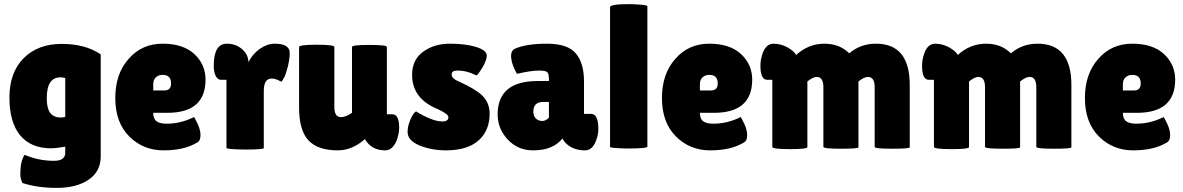

<svg xmlns="http://www.w3.org/2000/svg" viewBox="-20 -723 5769 936"><path d="M229 0Q131 0 78.5 -63Q26 -126 26 -248Q26 -370 96 -440Q165 -509 281 -509Q396 -509 471 -458V40Q471 113 412 153Q353 193 257 193Q162 193 89 169Q79 146 79 126Q79 62 100 32Q169 61 243 61Q298 61 298 22V-8Q252 0 229 0ZM275 -346Q208 -346 208 -245Q208 -183 234 -163Q260 -144 298 -153V-343Q286 -346 275 -346Z M796 -173H727Q727 -144 743 -132Q759 -120 792 -120Q861 -120 925 -152Q926 -153 928 -149.5Q930 -146 934 -138Q957 -97 957.5 -66Q958 -35 939 -27Q877 10 777 10Q678 10 610 -58Q542 -126 542 -245Q542 -364 608 -437Q672 -510 773 -510Q873 -510 928 -459Q982 -408 982 -335Q982 -173 796 -173ZM727 -313V-282H781Q814 -282 814 -316Q814 -358 773 -358Q753 -358 740 -346Q727 -334 727 -313Z M1266 -280V-1Q1266 6 1175 6Q1084 5 1084 -2V-334H1057Q1041 -334 1031.5 -353Q1022 -372 1022 -402Q1022 -510 1086 -510Q1130 -510 1160.5 -483Q1191 -456 1191 -420Q1212 -461 1247.5 -485.5Q1283 -510 1320 -510Q1378 -510 1390 -480Q1397 -460 1384 -401Q1373 -358 1364 -343Q1354 -325 1352 -325Q1351 -325 1334 -333Q1319 -340 1304 -340Q1266 -340 1266 -280Z M1610 -494V-202Q1610 -152 1642 -152Q1666 -152 1696 -173V-494Q1696 -504 1781 -504Q1866 -504 1866 -494V-166H1892Q1926 -166 1926 -101Q1926 -70 1912 -34Q1892 10 1858 10Q1790 10 1759 -45L1758 -44Q1696 10 1627 10Q1529 10 1483.5 -39Q1438 -88 1438 -199V-494Q1438 -505 1524 -505Q1610 -505 1610 -494Z M1967 -80Q1967 -107 1980 -138.5Q1993 -170 2008 -180Q2088 -131 2136 -131Q2166 -131 2166 -152Q2166 -167 2114 -191Q1989 -242 1989 -358Q1989 -432 2043 -471Q2097 -510 2173 -510Q2250 -510 2301 -494Q2353 -478 2353 -452Q2353 -430 2332 -394Q2310 -358 2302 -355Q2258 -379 2209 -379Q2182 -379 2182 -360Q2182 -348 2192.5 -339.5Q2203 -331 2231 -319Q2285 -294 2319 -268Q2367 -230 2367 -169Q2367 -86 2312.5 -38Q2258 10 2154 10Q2084 10 2025 -14Q1967 -38 1967 -80Z M2601 -328H2656V-338Q2656 -364 2647.5 -371.5Q2639 -379 2608 -379Q2568 -379 2500 -363Q2482 -395 2475.5 -421.5Q2469 -448 2473 -463.5Q2477 -479 2489 -485Q2545 -510 2646 -510Q2746 -510 2786 -464Q2827 -417 2827 -326V-168H2861Q2897 -168 2897 -93Q2897 -60 2880 -24Q2862 10 2832 10Q2779 10 2745 -19Q2730 -31 2722 -48Q2676 10 2579 10Q2505 10 2456 -42Q2406 -95 2406 -165Q2406 -328 2601 -328ZM2656 -226H2628Q2580 -226 2580 -179Q2580 -147 2606.5 -136.5Q2633 -126 2656 -149Z M3136 -693V-8Q3136 1 3034 1Q2954 -1 2954 -7V-688Q2954 -703 3051 -703Q3136 -700 3136 -693Z M3461 -173H3392Q3392 -144 3408 -132Q3424 -120 3457 -120Q3526 -120 3590 -152Q3591 -153 3593 -149.5Q3595 -146 3599 -138Q3622 -97 3622.5 -66Q3623 -35 3604 -27Q3542 10 3442 10Q3343 10 3275 -58Q3207 -126 3207 -245Q3207 -364 3273 -437Q3337 -510 3438 -510Q3538 -510 3593 -459Q3647 -408 3647 -335Q3647 -173 3461 -173ZM3392 -313V-282H3446Q3479 -282 3479 -316Q3479 -358 3438 -358Q3418 -358 3405 -346Q3392 -334 3392 -313Z M4165 -326V-5Q4165 2 4080 2Q3994 2 3994 -7V-298Q3994 -348 3961 -348Q3944 -348 3916 -326V-6Q3916 4 3831 4Q3745 4 3745 -7V-334H3720Q3687 -334 3687 -403Q3687 -434 3699 -466Q3716 -510 3751 -510Q3787 -510 3821 -491Q3853 -472 3861 -455Q3922 -510 3999 -510Q4073 -510 4120 -463Q4175 -510 4250 -510Q4415 -510 4415 -309V-5Q4415 2 4330 2Q4244 2 4244 -7V-298Q4244 -348 4211 -348Q4193 -348 4165 -326Z M4953 -326V-5Q4953 2 4868 2Q4782 2 4782 -7V-298Q4782 -348 4749 -348Q4732 -348 4704 -326V-6Q4704 4 4619 4Q4533 4 4533 -7V-334H4508Q4475 -334 4475 -403Q4475 -434 4487 -466Q4504 -510 4539 -510Q4575 -510 4609 -491Q4641 -472 4649 -455Q4710 -510 4787 -510Q4861 -510 4908 -463Q4963 -510 5038 -510Q5203 -510 5203 -309V-5Q5203 2 5118 2Q5032 2 5032 -7V-298Q5032 -348 4999 -348Q4981 -348 4953 -326Z M5523 -173H5454Q5454 -144 5470 -132Q5486 -120 5519 -120Q5588 -120 5652 -152Q5653 -153 5655 -149.5Q5657 -146 5661 -138Q5684 -97 5684.5 -66Q5685 -35 5666 -27Q5604 10 5504 10Q5405 10 5337 -58Q5269 -126 5269 -245Q5269 -364 5335 -437Q5399 -510 5500 -510Q5600 -510 5655 -459Q5709 -408 5709 -335Q5709 -173 5523 -173ZM5454 -313V-282H5508Q5541 -282 5541 -316Q5541 -358 5500 -358Q5480 -358 5467 -346Q5454 -334 5454 -313Z"/></svg>

Font: FC Lilita One
Style: Regular
Weight: 400
Designer: Juan Montoreano
Foundry: Juan Montoreano
Version: Version 1.002